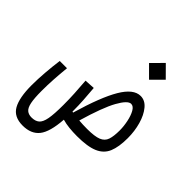

<svg xmlns="http://www.w3.org/2000/svg" viewBox="-215 -726 1015 1015"><g transform="rotate(45 293.0 -218.0)"><path d="M371.1 3.4Q339.8 3.4 312.3 0.5Q284.7 -2.4 260.7 -9.3Q253.9 87.9 222.7 127.4Q191.4 167 128.4 167Q63 167 37.1 121.1Q11.2 75.2 11.2 -17.6Q11.2 -64 15.4 -115.2Q19.5 -166.5 25.9 -213.4H80.1Q75.2 -164.6 72.5 -121.1Q69.8 -77.6 69.8 -34.2Q69.8 21 75.9 50.8Q82 80.6 95.7 92Q109.4 103.5 131.3 103.5Q159.2 103.5 175 90.1Q190.9 76.7 197.5 41Q204.1 5.4 204.1 -61.5Q204.1 -109.4 201.9 -147.2Q199.7 -185.1 195.8 -236.3L253.9 -239.7Q257.8 -190.9 260.3 -154.8Q262.7 -118.7 262.7 -75.2Q262.7 -73.2 262.7 -71.8Q265.6 -71.3 268.6 -70.3Q315.4 -231 361.1 -308.1Q406.7 -385.3 459.5 -385.3Q492.7 -385.3 517.3 -355.5Q542 -325.7 555.4 -278.6Q568.8 -231.4 568.8 -179.2Q568.8 -113.3 552 -73.2Q535.2 -33.2 492.4 -14.9Q449.7 3.4 371.1 3.4ZM321.3 -64Q349.6 -61.5 382.3 -61.5Q438.5 -61.5 465.6 -72.5Q492.7 -83.5 501.2 -108.9Q509.8 -134.3 509.8 -177.7Q509.8 -208.5 502.9 -241.7Q496.1 -274.9 483.4 -297.6Q470.7 -320.3 453.1 -320.3Q428.2 -320.3 394.5 -259.8Q360.8 -199.2 321.3 -64ZM429.7 -477.1 367.2 -539.6 429.7 -602.5 492.2 -539.6Z"/></g></svg>

Font: CaskaydiaMono NF Light
Style: Regular
Weight: 300
Designer: Aaron Bell
Foundry: Saja Typeworks
Version: Version 2111.001; ttfautohint (v1.8.4);Nerd Fonts 3.1.1